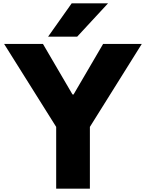

<svg xmlns="http://www.w3.org/2000/svg" viewBox="-20 -1078 882 1162"><path d="M271 -856H447L634 -1058H414ZM524 64V-310L838 -812H604L428 -511C426 -507 424 -505 422 -505C420 -505 419 -507 416 -511L240 -812H5L320 -310V64Z"/></svg>

Font: LINE Seed JP_OTF ExtraBold
Style: Regular
Weight: 800
Designer: LY Corporation & Fontrix & Fontworks
Version: Version 1.013